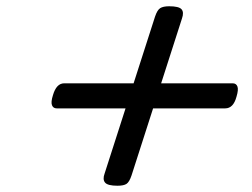

<svg xmlns="http://www.w3.org/2000/svg" viewBox="-20 -744 803 613"><path d="M355 -151Q324 -151 315.5 -161Q307 -171 314 -190L475 -691Q482 -712 491.5 -718Q501 -724 520 -724Q551 -724 559.5 -714.5Q568 -705 561 -685L400 -184Q393 -163 384 -157Q375 -151 355 -151ZM161 -398Q150 -398 146 -408Q142 -418 149 -440Q160 -478 185 -478H723Q734 -478 738 -468Q742 -458 735 -435Q725 -398 699 -398Z"/></svg>

Font: Playwrite MX
Style: Regular
Weight: 400
Designer: Veronika Burian, José Scaglione
Foundry: TypeTogether
Version: Version 1.002